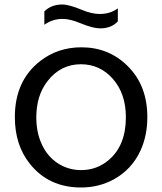

<svg xmlns="http://www.w3.org/2000/svg" viewBox="-20 -790 720 852"><path d="M502.9 -695.3Q474.6 -664.1 424.3 -664.1Q392.6 -664.1 336.9 -687Q291 -706.1 257.8 -706.1Q213.4 -706.1 176.8 -680.2V-739.3Q207.5 -770 255.9 -770Q286.6 -770 343.8 -746.1Q386.7 -728 422.9 -728Q469.2 -728 502.9 -752.9ZM341.3 -580.1Q461.9 -580.1 545.4 -498Q633.8 -411.6 633.8 -270.5Q633.8 -188 603.5 -122.1Q564.5 -37.6 484.9 5.9Q418.9 42 339.4 42Q195.8 42 111.8 -64Q45.9 -147 45.9 -270.5Q45.9 -431.6 158.2 -519Q236.8 -580.1 341.3 -580.1ZM338.9 -504.9Q249.5 -504.9 191.4 -430.7Q141.1 -366.7 141.1 -269Q141.1 -199.7 167 -146.5Q191.4 -95.2 235.8 -65.9Q282.7 -35.2 340.3 -35.2Q410.2 -35.2 463.4 -80.6Q538.6 -145.5 538.6 -269.5Q538.6 -374.5 480.5 -440.4Q423.3 -504.9 338.9 -504.9Z"/></svg>

Font: FORM UDPGothic
Style: Regular
Weight: 400
Foundry: Pronama LLC
Version: Version 1.05101